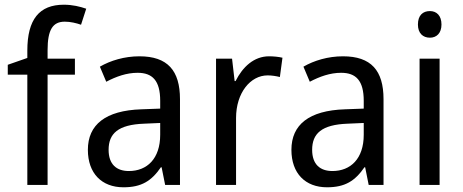

<svg xmlns="http://www.w3.org/2000/svg" viewBox="-20 -785 1964 815"><path d="M298 -468V-536H182V-572C182 -659 204 -693 255 -693C279 -693 304 -687 324 -680L346 -748C320 -757 288 -765 251 -765C147 -765 96 -703 96 -570V-539L13 -510V-468H96V0H182V-468Z M572 -546C508 -546 449 -528 404 -502L431 -438C473 -460 517 -476 564 -476C627 -476 660 -443 660 -357V-324L580 -321C428 -316 353 -256 353 -149C353 -49 412 10 504 10C581 10 623 -17 663 -75H666L681 0H744V-364C744 -486 691 -546 572 -546ZM592 -260 660 -263V-213C660 -111 604 -59 527 -59C475 -59 441 -87 441 -149C441 -218 481 -256 592 -260Z M1122 -546C1058 -546 1010 -501 980 -441H976L965 -536H897V0H982V-284C982 -391 1043 -465 1116 -465C1133 -465 1153 -462 1168 -458L1179 -540C1162 -544 1141 -546 1122 -546Z M1436 -546C1372 -546 1313 -528 1268 -502L1295 -438C1337 -460 1381 -476 1428 -476C1491 -476 1524 -443 1524 -357V-324L1444 -321C1292 -316 1217 -256 1217 -149C1217 -49 1276 10 1368 10C1445 10 1487 -17 1527 -75H1530L1545 0H1608V-364C1608 -486 1555 -546 1436 -546ZM1456 -260 1524 -263V-213C1524 -111 1468 -59 1391 -59C1339 -59 1305 -87 1305 -149C1305 -218 1345 -256 1456 -260Z M1805 -738C1775 -738 1754 -720 1754 -681C1754 -644 1775 -625 1805 -625C1833 -625 1854 -644 1854 -681C1854 -719 1833 -738 1805 -738ZM1846 -536H1761V0H1846Z"/></svg>

Font: Noto Sans Bengali UI SemiCondensed
Style: Regular
Weight: 400
Width: 4
Designer: Jelle Bosma - Monotype Design Team
Foundry: Monotype Imaging Inc.
Version: Version 2.003